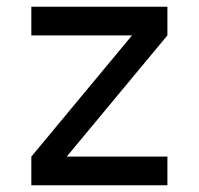

<svg xmlns="http://www.w3.org/2000/svg" viewBox="-20 -550 590 570"><path d="M73 0V-85L372 -445H73V-530H477V-445L178 -85H477V0Z"/></svg>

Font: Lode Dark
Style: Bold
Weight: 700
Monospace: yes
Designer: Belleve Invis
Foundry: Belleve Invis
Version: Version 29.2.0; ttfautohint (v1.8.3)